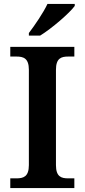

<svg xmlns="http://www.w3.org/2000/svg" viewBox="-20 -951 428 971"><path d="M126 -784V-771H183C242 -807 333 -886 358 -921V-931H220C199 -886 155 -822 126 -784ZM32 0H356V-49H325C290 -49 263 -57 263 -116V-598C263 -657 290 -665 325 -665H356V-714H32V-665H63C98 -665 126 -657 126 -598V-116C126 -57 98 -49 63 -49H32Z"/></svg>

Font: Noto Serif SemiBold
Style: Regular
Weight: 600
Designer: Monotype Design Team
Foundry: Monotype Imaging Inc.
Version: Version 2.013